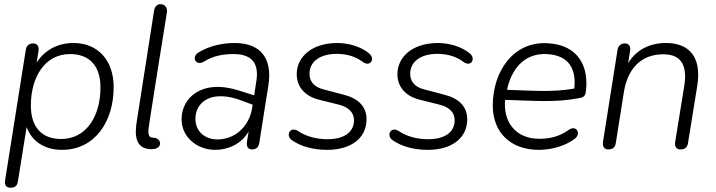

<svg xmlns="http://www.w3.org/2000/svg" viewBox="-20 -696 3366 902"><path d="M29 186C50 186 61 177 64 157L105 -99C132 -26 196 8 271 8C428 8 514 -128 514 -286C514 -414 439 -494 325 -494C249 -494 189 -459 152 -402L161 -456C164 -478 155 -492 136 -492C116 -492 104 -481 101 -461L4 151C0 174 10 186 29 186ZM267 -43C178 -43 125 -97 125 -200C125 -333 190 -442 309 -442C399 -442 452 -388 452 -285C452 -152 387 -43 267 -43Z M732 -20C733 -36 720 -49 700 -49C672 -49 675 -75 682 -121C712 -315 733 -444 764 -637C767 -657 758 -673 739 -676C720 -679 707 -666 704 -647L623 -129C614 -73 608 5 693 5C705 5 730 1 732 -20Z M991 8C1051 8 1114 -19 1148 -78L1140 -29C1137 -7 1146 6 1164 6C1183 6 1195 -4 1198 -24L1241 -296C1260 -418 1208 -494 1082 -494C1024 -494 963 -480 915 -451C875 -429 901 -384 937 -406C980 -433 1026 -442 1077 -442C1165 -442 1198 -397 1184 -313L1174 -248L1108 -269C929 -328 833 -237 833 -136C833 -50 908 8 991 8ZM898 -139C898 -210 966 -282 1122 -221L1167 -204L1165 -191C1150 -96 1079 -41 1002 -41C947 -41 898 -74 898 -139Z M1517 8C1628 8 1702 -46 1702 -136C1702 -196 1662 -234 1595 -251L1500 -276C1455 -287 1434 -314 1434 -349C1434 -407 1484 -443 1562 -443C1610 -443 1652 -430 1686 -404C1720 -380 1745 -421 1713 -446C1678 -475 1621 -494 1564 -494C1449 -494 1374 -432 1374 -347C1374 -287 1414 -244 1477 -228L1573 -204C1617 -193 1643 -168 1643 -131C1643 -74 1595 -42 1519 -42C1467 -42 1420 -54 1379 -81C1342 -104 1320 -58 1352 -37C1393 -8 1452 8 1517 8Z M1990 8C2101 8 2175 -46 2175 -136C2175 -196 2135 -234 2068 -251L1973 -276C1928 -287 1907 -314 1907 -349C1907 -407 1957 -443 2035 -443C2083 -443 2125 -430 2159 -404C2193 -380 2218 -421 2186 -446C2151 -475 2094 -494 2037 -494C1922 -494 1847 -432 1847 -347C1847 -287 1887 -244 1950 -228L2046 -204C2090 -193 2116 -168 2116 -131C2116 -74 2068 -42 1992 -42C1940 -42 1893 -54 1852 -81C1815 -104 1793 -58 1825 -37C1866 -8 1925 8 1990 8Z M2512 8C2570 8 2635 -10 2679 -43C2712 -67 2689 -111 2652 -86C2609 -55 2565 -44 2513 -44C2403 -44 2343 -123 2353 -227C2484 -223 2587 -213 2701 -235C2719 -238 2729 -243 2732 -264C2748 -380 2699 -487 2550 -493C2390 -501 2296 -359 2295 -203C2294 -75 2377 8 2512 8ZM2362 -274C2380 -362 2436 -447 2548 -442C2653 -437 2688 -372 2678 -280C2572 -261 2476 -271 2362 -274Z M2838 6C2859 6 2870 -4 2873 -24L2911 -264C2928 -371 2990 -441 3096 -441C3177 -441 3210 -393 3195 -295L3152 -30C3148 -7 3158 6 3177 6C3198 6 3209 -4 3212 -23L3256 -295C3277 -430 3216 -494 3109 -494C3028 -494 2967 -459 2931 -399L2940 -457C2944 -479 2934 -492 2916 -492C2897 -492 2884 -481 2881 -461L2813 -31C2809 -8 2819 6 2838 6Z"/></svg>

Font: SN Pro Light
Style: Italic
Weight: 300
Italic angle: -8.99998°
Designer: Tobias Whetton
Foundry: Supernotes
Version: Version 1.001;Glyphs 3.2 (3249)